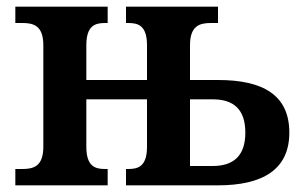

<svg xmlns="http://www.w3.org/2000/svg" viewBox="-20 -556 910 576"><path d="M26 0H303V-49H295C265 -49 239 -57 239 -116V-258H421V-116C421 -57 395 -49 365 -49H358V0H634C769 0 848 -48 848 -158C848 -271 769 -316 634 -316H550V-420C550 -479 579 -487 613 -487H634V-536H358V-487H365C395 -487 421 -479 421 -420V-316H239V-420C239 -479 265 -487 295 -487H303V-536H26V-487H47C81 -487 110 -479 110 -420V-116C110 -57 81 -49 47 -49H26ZM550 -58V-258H618C681 -258 716 -228 716 -158C716 -89 681 -58 618 -58Z"/></svg>

Font: Noto Serif SemiBold
Style: Regular
Weight: 600
Designer: Monotype Design Team
Foundry: Monotype Imaging Inc.
Version: Version 2.013